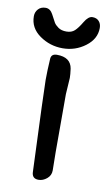

<svg xmlns="http://www.w3.org/2000/svg" viewBox="-102 -681 409 728"><g transform="rotate(10 102.0 -317.5)"><path d="M229 -601Q229 -559 190.5 -530Q152 -501 103 -501Q54 -501 14.5 -529Q-25 -557 -25 -602Q-25 -618 -14.5 -629.5Q-4 -641 14 -641Q32 -641 42.5 -620.5Q53 -600 58 -591.5Q63 -583 75 -574.5Q87 -566 106.5 -566Q126 -566 138 -577Q150 -588 164.5 -612.5Q179 -637 195 -637Q211 -637 220 -627Q229 -617 229 -601ZM146 -108 147 -38Q147 -19 132 -6.5Q117 6 100 6Q75 6 74 -19Q61 -338 61 -372Q61 -406 64 -455Q66 -473 87 -473Q140 -473 147 -430Q150 -408 150 -395L146 -332Z"/></g></svg>

Font: Patrick Hand
Style: Regular
Weight: 400
Designer: Patrick Wagesreiter
Foundry: Patrick Wagesreiter
Version: Version 1.003;PS 001.003;hotconv 1.0.70;makeotf.lib2.5.58329